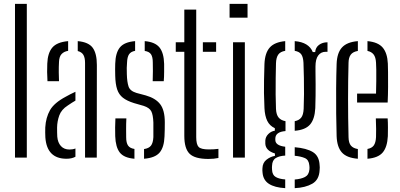

<svg xmlns="http://www.w3.org/2000/svg" viewBox="-20 -820 2081 999"><path d="M58 0V-800H119.5V0Z M227 -397.5Q225.5 -422 225.2 -445.2Q225 -468.5 226 -489Q228 -544 252.2 -572.5Q276.5 -601 334.5 -606V-555.5Q313 -552 300.5 -538.8Q288 -525.5 287 -498Q285.5 -472.5 285.8 -443.2Q286 -414 287 -397.5ZM422.5 0V-492.5Q422.5 -519.5 414 -534.2Q405.5 -549 384.5 -554.5V-606Q441 -601 462.5 -571.2Q484 -541.5 484 -482L483.5 0ZM216 -105Q215.5 -118.5 215.2 -130.5Q215 -142.5 215.5 -157Q218.5 -208.5 240.2 -246.8Q262 -285 322.5 -317Q333.5 -323 346.2 -329.8Q359 -336.5 372.5 -342.5V-296.5Q363.5 -291.5 353.8 -285.2Q344 -279 332.5 -271Q299.5 -250 288.5 -219.5Q277.5 -189 277 -156Q277 -142 277.2 -130.2Q277.5 -118.5 278 -109Q280.5 -78 297 -60Q313.5 -42 341.5 -42Q359.5 -42 372.5 -47.5V-4.5Q353.5 6 326 6Q224 6 216 -105Z M729.5 6V-44.5Q754.5 -48 765.5 -62.2Q776.5 -76.5 778 -106.5Q778.5 -147.5 778 -182.5Q776.5 -222.5 767.2 -240.8Q758 -259 728 -269L677.5 -283.5Q640.5 -295 619.5 -311.5Q598.5 -328 589.5 -355.2Q580.5 -382.5 579.5 -426.5Q579 -447 579 -459.8Q579 -472.5 579.5 -488Q581 -545.5 604 -573.5Q627 -601.5 683 -606V-555.5Q661 -551.5 651.5 -537.5Q642 -523.5 641 -494Q640 -483 639.5 -466.5Q639 -450 640 -433.5Q641 -394 648.8 -370.2Q656.5 -346.5 690 -336.5L738.5 -323.5Q789.5 -309 813.5 -277.8Q837.5 -246.5 837.5 -183.5Q837.5 -162 837.2 -147Q837 -132 836 -110.5Q834 -54 810.5 -26.2Q787 1.5 729.5 6ZM774.5 -397.5Q775.5 -423.5 775.5 -450.2Q775.5 -477 775 -495Q775 -523.5 765.8 -537.5Q756.5 -551.5 733 -555V-606Q786.5 -601.5 809.5 -573.5Q832.5 -545.5 834 -487.5Q834 -476 834 -447.2Q834 -418.5 832 -397.5ZM579.5 -111.5Q579 -135.5 579 -156.8Q579 -178 580.5 -204H637.5Q636 -173.5 636.2 -149Q636.5 -124.5 636.5 -106Q636.5 -77 646.2 -62.8Q656 -48.5 679.5 -45V6Q625 1.5 603.2 -26.5Q581.5 -54.5 579.5 -111.5Z M894.5 -550.5V-600H939V-770H1001V-106.5Q1001 -69 1013.2 -55.8Q1025.5 -42.5 1066.5 -42.5Q1082 -42.5 1092.2 -43.2Q1102.5 -44 1116.5 -45.5V2Q1093 7 1064.5 7Q994 7 966.5 -20Q939 -47 939 -113V-550.5ZM1035.5 -550.5V-600H1104.5V-550.5Z M1174.5 -728V-800H1268V-728ZM1192.5 0V-600H1254V0Z M1464 159Q1409.5 156 1379.2 136.5Q1349 117 1346 77.5Q1345.5 72.5 1345.2 67Q1345 61.5 1345.5 55.5Q1346.5 26.5 1366.8 10.8Q1387 -5 1410.5 -9V-21.5Q1362.5 -36 1360.5 -72Q1360.5 -77.5 1360.5 -80.5Q1360.5 -83.5 1360.5 -88.5Q1361.5 -108 1376 -122.5Q1390.5 -137 1410 -140V-153Q1383 -165.5 1370.5 -191.2Q1358 -217 1356 -257.5Q1354 -303 1353.5 -336Q1353 -369 1353.8 -403.5Q1354.5 -438 1356 -487.5Q1358.5 -545 1383.8 -573Q1409 -601 1464 -606V-555.5Q1439 -551.5 1428 -536.2Q1417 -521 1416 -491Q1415 -459 1414.5 -415.5Q1414 -372 1414.2 -328.5Q1414.5 -285 1416 -253Q1417.5 -222.5 1430 -208Q1442.5 -193.5 1465.5 -189.5V-138Q1412.5 -134 1412.5 -98.5V-92Q1412.5 -62.5 1464 -56.5V-10.5Q1434 -9 1415.2 2.2Q1396.5 13.5 1395.5 42.5Q1395 47 1395 52Q1395 57 1395.5 63Q1396.5 90.5 1414.8 101Q1433 111.5 1464 113.5ZM1513.5 -139.5V-189.5Q1535.5 -193.5 1547 -207.8Q1558.5 -222 1560 -254Q1561.5 -288 1561.8 -329.8Q1562 -371.5 1561.2 -414.2Q1560.5 -457 1559 -493.5Q1557.5 -523 1547.5 -537.2Q1537.5 -551.5 1513.5 -555.5V-606Q1587 -600 1607.5 -549H1620Q1621.5 -572.5 1639.5 -586.2Q1657.5 -600 1684 -600V-550.5H1674.5Q1650 -550.5 1635.8 -531.5Q1621.5 -512.5 1621.5 -474V-449Q1622 -411 1622.2 -381.5Q1622.5 -352 1622 -323Q1621.5 -294 1620.5 -257.5Q1617.5 -200 1593.2 -172Q1569 -144 1513.5 -139.5ZM1513.5 159V114Q1546.5 111.5 1567 100.8Q1587.5 90 1590 61.5Q1591 50.5 1589.5 40.5Q1587 11.5 1566.2 2.5Q1545.5 -6.5 1513.5 -9.5V-54Q1574.5 -49 1607.8 -28.8Q1641 -8.5 1643 40Q1643.5 45 1643.8 51.5Q1644 58 1643 64.5Q1641 115 1605 135.8Q1569 156.5 1513.5 159Z M1731.5 -111.5Q1730 -163.5 1729.2 -228.5Q1728.5 -293.5 1729 -361Q1729.5 -428.5 1731.5 -487.5Q1733.5 -545 1759.5 -573.2Q1785.5 -601.5 1842 -606V-555Q1816 -550.5 1805 -535.5Q1794 -520.5 1793.5 -494Q1788.5 -308.5 1793.5 -106Q1794 -76.5 1805.8 -62.5Q1817.5 -48.5 1842 -44.5V6Q1784 1.5 1758.8 -26.8Q1733.5 -55 1731.5 -111.5ZM1838 -286.5V-333H1936.5Q1937.5 -365 1937.8 -398Q1938 -431 1937.8 -457.2Q1937.5 -483.5 1936.5 -494Q1935 -522.5 1923.8 -536.8Q1912.5 -551 1892 -555V-606Q1947 -601 1971.2 -572.5Q1995.5 -544 1998 -489Q1998.5 -478 1999 -444.5Q1999.5 -411 1999.2 -368.2Q1999 -325.5 1997 -286.5ZM1892 6V-45Q1914.5 -49 1924.8 -63.2Q1935 -77.5 1936.5 -106.5Q1937 -121.5 1937 -148.8Q1937 -176 1935.5 -204H1997Q1998.5 -184.5 1998.5 -156.2Q1998.5 -128 1998 -111.5Q1995 -54.5 1971.2 -26.5Q1947.5 1.5 1892 6Z"/></svg>

Font: Big Shoulders Stencil Text Light
Style: Regular
Weight: 300
Designer: Patric King
Foundry: XO Type Co
Version: Version 1.000